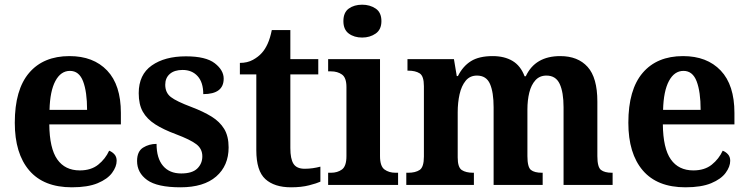

<svg xmlns="http://www.w3.org/2000/svg" viewBox="-20 -788 3188 818"><path d="M286 10Q166 10 104.5 -62Q43 -134 43 -265Q43 -406 104 -477.5Q165 -549 276 -549Q378 -549 436.5 -487.5Q495 -426 495 -307V-258H190Q191 -156 224 -109Q257 -62 320 -62Q368 -62 398.5 -86.5Q429 -111 445 -146Q458 -141 467.5 -130.5Q477 -120 477 -103Q477 -78 457.5 -51.5Q438 -25 396 -7.5Q354 10 286 10ZM351 -320Q351 -397 334 -441.5Q317 -486 278 -486Q239 -486 216 -443Q193 -400 191 -320Z M749 10Q650 10 607 -21Q564 -52 564 -102Q564 -143 589.5 -159Q615 -175 647 -175Q647 -114 674.5 -81.5Q702 -49 752 -49Q799 -49 820.5 -70Q842 -91 842 -122Q842 -154 816.5 -173.5Q791 -193 730 -216Q676 -236 641 -258.5Q606 -281 588.5 -312Q571 -343 571 -391Q571 -470 626.5 -509Q682 -548 772 -548Q857 -548 895 -518.5Q933 -489 933 -453Q933 -387 846 -387Q846 -437 822 -463.5Q798 -490 758 -490Q723 -490 703.5 -473Q684 -456 684 -427Q684 -393 708 -374.5Q732 -356 796 -332Q846 -313 881 -291.5Q916 -270 935 -239Q954 -208 954 -160Q954 -82 901 -36Q848 10 749 10Z M1220 10Q1149 10 1110.5 -25Q1072 -60 1072 -148V-471H1002V-520Q1034 -520 1057.5 -533Q1081 -546 1095 -562Q1109 -577 1120 -601Q1131 -625 1138 -660H1217V-536H1336V-471H1217V-157Q1217 -111 1230.5 -90Q1244 -69 1278 -69Q1296 -69 1313 -71.5Q1330 -74 1345 -78V-14Q1330 -7 1297 1.5Q1264 10 1220 10Z M1523 -628Q1489 -628 1466 -645Q1443 -662 1443 -698Q1443 -735 1466 -751.5Q1489 -768 1523 -768Q1556 -768 1580.5 -751.5Q1605 -735 1605 -698Q1605 -662 1580.5 -645Q1556 -628 1523 -628ZM1378 0V-52H1390Q1418 -52 1437 -66Q1456 -80 1456 -123V-417Q1456 -457 1437 -470.5Q1418 -484 1390 -484H1378V-536H1599V-123Q1599 -80 1618 -66Q1637 -52 1665 -52H1676V0Z M1711 0V-52H1719Q1750 -52 1768 -64Q1786 -76 1786 -121V-421Q1786 -464 1768 -475.5Q1750 -487 1719 -487H1716V-536H1914L1926 -464H1931Q1952 -506 1986.5 -527.5Q2021 -549 2079 -549Q2129 -549 2163.5 -528.5Q2198 -508 2215 -463H2220Q2260 -549 2367 -549Q2442 -549 2483.5 -503Q2525 -457 2525 -355V-123Q2525 -76 2540.5 -64Q2556 -52 2587 -52H2590V0H2381V-331Q2381 -395 2364.5 -430.5Q2348 -466 2308 -466Q2279 -466 2261 -446Q2243 -426 2235 -393.5Q2227 -361 2227 -322V-123Q2227 -76 2242 -64Q2257 -52 2289 -52H2292V0H2083V-331Q2083 -395 2067.5 -430.5Q2052 -466 2012 -466Q1982 -466 1964 -444Q1946 -422 1938 -386.5Q1930 -351 1930 -310V-117Q1930 -75 1947.5 -63.5Q1965 -52 1996 -52H1999V0Z M2900 10Q2780 10 2718.5 -62Q2657 -134 2657 -265Q2657 -406 2718 -477.5Q2779 -549 2890 -549Q2992 -549 3050.5 -487.5Q3109 -426 3109 -307V-258H2804Q2805 -156 2838 -109Q2871 -62 2934 -62Q2982 -62 3012.5 -86.5Q3043 -111 3059 -146Q3072 -141 3081.5 -130.5Q3091 -120 3091 -103Q3091 -78 3071.5 -51.5Q3052 -25 3010 -7.5Q2968 10 2900 10ZM2965 -320Q2965 -397 2948 -441.5Q2931 -486 2892 -486Q2853 -486 2830 -443Q2807 -400 2805 -320Z"/></svg>

Font: Noto Serif Lao SemiCondensed
Style: Bold
Weight: 700
Width: 4
Designer: Monotype Design Team
Foundry: Monotype Imaging Inc.
Version: Version 2.003; ttfautohint (v1.8.4.7-5d5b)